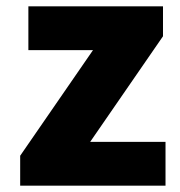

<svg xmlns="http://www.w3.org/2000/svg" viewBox="-20 -589 572 609"><path d="M44 0H505V-139H266L497 -474V-569H70V-430H275L44 -95Z"/></svg>

Font: Noto Sans HK Black
Style: Regular
Weight: 900
Designer: Ryoko NISHIZUKA 西塚涼子 (kana, bopomofo & ideographs); Paul D. Hunt (Latin, Greek & Cyrillic); Sandoll Communications 산돌커뮤니
Foundry: Adobe
Version: Version 2.004;hotconv 1.0.118;makeotfexe 2.5.65603